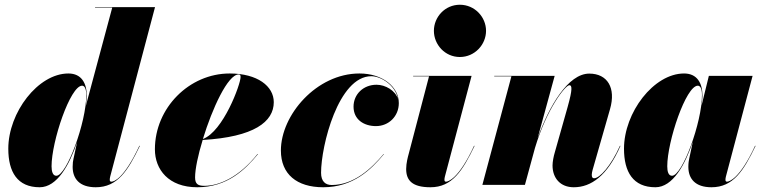

<svg xmlns="http://www.w3.org/2000/svg" viewBox="-20 -780 3208 810"><path d="M346 -376C346 -428 324.5 -470 268.5 -470C140.5 -470 15 -305.5 15 -152.5C15 -55 53 10 147.5 10C221 10 273 -84.5 305.5 -181.5L290 -110C288 -101.5 286.5 -91 286.5 -76C286.5 -26 315.5 10 384 10C475.5 10 519.5 -59.5 570 -164.5L568 -165C501.5 -23 459.5 -13.5 449.5 -13.5C444 -13.5 443 -18 443 -21C443 -25.5 443.5 -29.5 445 -35.5L634 -750H381V-748H453.5L342 -333C344.5 -352 346 -366.5 346 -376ZM344 -379C344 -264 261.5 -38.5 217.5 -38.5C203 -38.5 197.5 -56 197.5 -78.5C197.5 -183.5 276.5 -418.5 326.5 -418.5C336.5 -418.5 344 -406 344 -379Z M803 -31.5C803 -66.5 815.5 -126 835 -189.5C1052 -202 1135 -266.5 1135 -349C1135 -416.5 1066 -470 949 -470C778.5 -470 633.5 -325 633.5 -150C633.5 -65 691 10 812 10C938.5 10 1014 -64 1068 -129.5L1066.5 -130.5C990.5 -34.5 906.5 4 842 4C815.5 4 803 -3.5 803 -31.5ZM987 -466C993 -466 995 -462.5 995 -455.5C995 -424 921.5 -225.5 836 -193.5C875 -321.5 941 -466 987 -466Z M1599.5 -129.5 1598.5 -130.5C1546.5 -68 1472 0.5 1379.5 0.5C1353 0.5 1334.5 -14.5 1334.5 -51C1334.5 -165 1407.5 -458.5 1546.5 -458.5C1587 -458.5 1648.5 -420.5 1659 -362.5C1648 -398 1606 -422.5 1568.5 -422.5C1513 -422.5 1471.5 -382.5 1471.5 -330C1471.5 -275 1516 -248 1566 -248C1620 -248 1662.5 -289.5 1662.5 -345C1662.5 -414 1593.5 -470 1496.5 -470C1315.5 -470 1165 -295 1165 -145C1165 -45 1232.5 10 1343.5 10C1469.5 10 1545 -64 1599.5 -129.5Z M1810.5 -650C1810.5 -592 1857 -539.5 1920 -539.5C1983 -539.5 2030.5 -592 2030.5 -650C2030.5 -708 1983 -760 1920 -760C1857 -760 1810.5 -708 1810.5 -650ZM1982 -164.5 1980 -165C1914.5 -23 1869 -13.5 1861.5 -13.5C1857.5 -13.5 1855 -16 1855 -21C1855 -25.5 1855.5 -30 1857 -35.5L1969.5 -460H1723V-458H1790L1704 -130C1701 -119 1693.5 -92 1693.5 -67C1693.5 -19 1719 10 1796 10C1887.5 10 1931.5 -59.5 1982 -164.5Z M2137.5 -458 2015 0H2194.5L2237 -156C2286.5 -321 2365 -420.5 2382 -420.5C2393 -420.5 2396.5 -406 2374.5 -328L2320.5 -137C2315.5 -120.5 2311 -97.5 2311 -82C2311 -29 2343.5 10 2400.5 10C2474 10 2542 -38.5 2597.5 -164.5L2595.5 -165C2557 -79.5 2510 -28 2486.5 -28C2480 -28 2476.5 -31.5 2476.5 -43C2476.5 -48 2478.5 -58 2480 -63L2553.5 -319.5C2579.5 -409.5 2542.5 -469.5 2466 -469.5C2376.5 -469.5 2296 -331.5 2248 -196.5L2320 -460H2065V-458Z M2943.5 -376C2943.5 -428 2922 -470 2866 -470C2738 -470 2612.5 -305.5 2612.5 -152.5C2612.5 -55 2650.5 10 2745 10C2818.5 10 2870.5 -85.5 2903 -183L2887.5 -110C2886 -103 2884 -92.5 2884 -76C2884 -26 2913 10 2981.5 10C3073 10 3117 -59.5 3167.5 -164.5L3165.5 -165C3100 -23 3054.5 -13.5 3047 -13.5C3043 -13.5 3040.5 -16 3040.5 -21C3040.5 -25.5 3041 -30 3042.5 -35.5L3155 -460H2970.5L2939.5 -334C2942 -352.5 2943.5 -367 2943.5 -376ZM2941.5 -379C2941.5 -264 2859 -38.5 2815 -38.5C2800 -38.5 2795 -56 2795 -78.5C2795 -183.5 2874 -418.5 2924 -418.5C2934 -418.5 2941.5 -406.5 2941.5 -379ZM2927 -268.5V-268C2927 -268.5 2927 -268.5 2927 -269Z"/></svg>

Font: Bodoni* 96pt Fatface
Style: Italic
Weight: 900
Italic angle: -13°
Version: Version 2.3